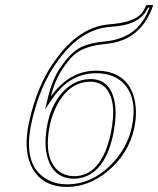

<svg xmlns="http://www.w3.org/2000/svg" viewBox="-20 -718 619 750"><path d="M334 -398.9Q244.6 -398.9 195.8 -293Q182.6 -263.7 175.8 -234.9Q148.4 -105.5 204.6 -53.7Q231 -30.3 269.5 -29.8Q351.6 -29.8 392.6 -129.9Q404.3 -159.2 412.1 -193.8Q440.4 -328.6 388.7 -378.4Q366.2 -398.4 334 -398.9ZM92.8 -237.8Q125.5 -389.2 198.7 -486.8Q287.1 -609.4 399.4 -622.1Q403.8 -622.6 407.2 -623Q501 -629.9 532.2 -665Q543.9 -679.2 551.3 -698.2H578.6Q537.1 -575.2 424.8 -551.3Q407.7 -547.9 390.1 -545.9Q305.7 -538.6 265.1 -500Q246.6 -481.9 224.6 -449.2Q194.3 -404.8 178.7 -340.8Q249.5 -440.9 354 -441.9Q472.2 -441.9 502.4 -341.3Q518.6 -286.1 504.4 -217.8Q482.9 -117.7 400.4 -48.8Q326.7 11.7 242.2 12.2Q149.4 12.2 107.9 -58.1Q69.3 -125.5 92.8 -237.8ZM334 -409.2Q407.2 -409.2 426.3 -327.1Q431.6 -303.2 431.6 -275.9Q431.2 -236.8 421.9 -191.9Q391.6 -49.8 302.2 -24.4Q285.6 -20 269.5 -20Q192.9 -20 167.5 -96.2Q157.7 -126 157.7 -162.1Q158.2 -197.3 166 -237.3Q184.1 -321.3 236.8 -370.1Q279.8 -408.7 334 -409.2ZM102.5 -235.8Q67.9 -72.8 161.6 -18.6Q182.1 -6.8 205.6 -1.5Q223.6 2 242.2 2Q341.8 2 420.9 -82Q478 -144 494.6 -220.2Q518.6 -332 464.4 -390.6Q437 -418.9 395.5 -428.2Q375.5 -432.1 354 -432.1Q252.9 -431.2 186.5 -335.4L156.2 -291L168.9 -343.3Q185.1 -409.2 216.3 -454.6Q256.8 -514.6 298.3 -534.7Q333.5 -550.8 389.2 -556.2Q497.1 -565.9 544.4 -647Q555.7 -666 564 -688H558.1Q534.2 -634.3 462.4 -619.6Q439 -615.2 408.2 -612.8Q297.9 -604.5 210 -485.8Q208 -482.9 206.5 -481Q134.3 -383.8 102.5 -235.8Z"/></svg>

Font: Linux Biolinum Outline O
Style: Italic
Weight: 400
Italic angle: -12°
Designer: Philipp H. Poll
Foundry: Philipp H. Poll
Version: Version 0.6.2